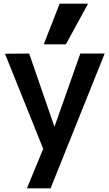

<svg xmlns="http://www.w3.org/2000/svg" viewBox="-20 -810 591 1040"><path d="M126 210 214 -4 7 -519 138 -520 274 -126H276L415 -520H547L254 210ZM337 -570H217L303 -790H457Z"/></svg>

Font: M PLUS 1 Thin SemiBold
Style: Regular
Weight: 600
Version: Version 1.001